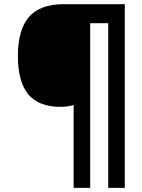

<svg xmlns="http://www.w3.org/2000/svg" viewBox="-20 -780 686 927"><path d="M271.5 -264.2Q166.5 -264.2 116.5 -324.7Q66.4 -385.3 66.4 -508.8Q66.4 -635.7 119.6 -697.8Q172.9 -759.8 286.6 -759.8H582.5V127H502.4V-668H415.5V127H335.4V-272.9Q307.6 -264.2 271.5 -264.2Z"/></svg>

Font: Viking Open Sans
Style: Bold Italic
Weight: 700
Italic angle: -12°
Foundry: Ascender Corporation
Version: Version 2.000